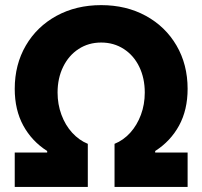

<svg xmlns="http://www.w3.org/2000/svg" viewBox="-20 -737 798 757"><path d="M38.1 -135.7H166V-141.6Q105.5 -180.2 71.8 -241.9Q38.1 -303.7 38.1 -386.7Q38.1 -482.4 81.8 -557.4Q125.5 -632.3 202.9 -674.6Q280.3 -716.8 378.9 -716.8Q477.5 -716.8 554.9 -674.6Q632.3 -632.3 676 -557.4Q719.7 -482.4 719.7 -386.7Q719.7 -303.7 686 -241.9Q652.3 -180.2 591.8 -141.6V-135.7H719.7V0H431.6V-169.9Q466.8 -184.1 493.7 -213.9Q520.5 -243.7 535.6 -284.4Q550.8 -325.2 550.8 -372.1Q550.8 -428.7 529.1 -473.6Q507.3 -518.6 468 -543.9Q428.7 -569.3 378.9 -569.3Q329.1 -569.3 290 -543.9Q251 -518.6 229 -473.6Q207 -428.7 207 -372.1Q207 -325.7 222.2 -284.7Q237.3 -243.7 264.4 -213.9Q291.5 -184.1 326.2 -169.9V0H38.1Z"/></svg>

Font: Pretendard Std ExtraBold
Style: Regular
Weight: 800
Designer: Base glyphs from Inter by Rasmus Andersson; Hangeul glyphs from Noto Sans CJK(Source Han Sans) by Jang Soo-young and Kan
Foundry: Kil Hyung-jin
Version: Version 1.309